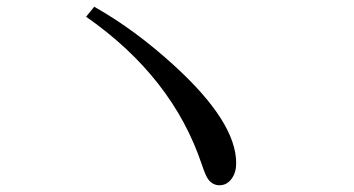

<svg xmlns="http://www.w3.org/2000/svg" viewBox="-20 -677 1040 564"><path d="M256.8 -657.2Q375.5 -590.3 490.2 -485.8Q673.8 -318.8 673.8 -197.8Q673.8 -170.4 660.6 -152.3Q646.5 -132.8 625 -132.8Q604 -132.8 590.8 -151.4Q584 -161.1 572.8 -193.8Q486.8 -450.7 232.9 -627.9Z"/></svg>

Font: BIZ UDMincho
Style: Regular
Weight: 400
Monospace: yes
Designer: TypeBank Co., Ltd.
Foundry: Morisawa Inc.
Version: Version 1.06